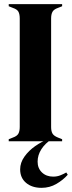

<svg xmlns="http://www.w3.org/2000/svg" viewBox="-20 -680 346 924"><path d="M22 0V-10L42 -18Q62 -25 68.5 -37Q75 -49 75 -69V-591Q75 -611 69 -623Q63 -635 42 -642L22 -650V-660H279V-650L259 -642Q239 -635 232.5 -623Q226 -611 226 -591V-69Q226 -49 232.5 -37.5Q239 -26 259 -18L279 -10V0ZM180 224Q134 224 105.5 200Q77 176 77 135Q77 103 97.5 74Q118 45 149.5 23Q181 1 212 -10H229Q198 9 179.5 37.5Q161 66 161 98Q161 130 182 150Q203 170 236 170Q255 170 271 163.5Q287 157 299 150L306 161Q284 186 251.5 205Q219 224 180 224Z"/></svg>

Font: DeepMind Serif Display
Style: Regular
Weight: 400
Designer: Frank Grießhammer / Modifications: Colophon Foundry
Foundry: Colophon Foundry
Version: Version 5.003; ttfautohint (v1.8.2)